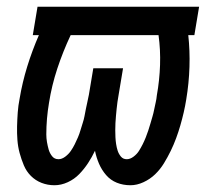

<svg xmlns="http://www.w3.org/2000/svg" viewBox="-20 -540 640 568"><path d="M141 8Q121 8 103 1Q85 -6 71.5 -19.5Q58 -33 50.5 -51Q43 -69 38 -87.5Q33 -106 31.5 -126Q30 -146 30.5 -166.5Q31 -187 32.5 -207.5Q34 -228 38 -248Q46 -296 60.5 -343Q75 -390 95 -436H77L91 -520H569L555 -436H537Q542 -390 540.5 -342Q539 -294 531 -246Q528 -227 523.5 -207.5Q519 -188 513.5 -169Q508 -150 501 -131Q494 -112 485 -93.5Q476 -75 465 -57Q454 -39 439 -24.5Q424 -10 404.5 -1Q385 8 366 8Q344 8 325.5 0.5Q307 -7 294 -22Q281 -37 273 -55.5Q265 -74 261 -94Q252 -75 240.5 -57.5Q229 -40 214.5 -25Q200 -10 180.5 -1Q161 8 141 8ZM153 -69Q163 -69 173 -76.5Q183 -84 189.5 -93.5Q196 -103 201 -113Q206 -123 210.5 -133.5Q215 -144 218 -154.5Q221 -165 224.5 -175.5Q228 -186 230 -196.5Q232 -207 234 -217.5Q236 -228 238.5 -238.5Q241 -249 243 -260L256 -338H344L331 -260Q329 -249 327.5 -238.5Q326 -228 325 -217.5Q324 -207 323 -196.5Q322 -186 321.5 -175.5Q321 -165 321 -154.5Q321 -144 321.5 -134Q322 -124 323.5 -114Q325 -104 328 -94.5Q331 -85 337.5 -77Q344 -69 355 -69Q365 -69 375 -76.5Q385 -84 391 -93.5Q397 -103 402 -113Q407 -123 411 -133Q415 -143 418.5 -153.5Q422 -164 425 -174.5Q428 -185 431 -195Q434 -205 436 -215.5Q438 -226 440.5 -236.5Q443 -247 444 -258Q452 -303 453.5 -348Q455 -393 449 -436H189Q166 -387 149.5 -337Q133 -287 125 -236Q123 -224 121.5 -212.5Q120 -201 119 -189Q118 -177 117.5 -165.5Q117 -154 117 -142.5Q117 -131 119 -119.5Q121 -108 124 -97.5Q127 -87 134 -78Q141 -69 153 -69Z"/></svg>

Font: Iosevka Md Ex Obl
Style: Regular
Weight: 500
Width: 7
Italic angle: -9°
Monospace: yes
Designer: Belleve Invis
Foundry: Belleve Invis
Version: Version 32.5.0; ttfautohint (v1.8.4)